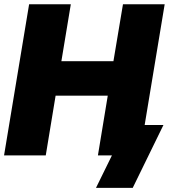

<svg xmlns="http://www.w3.org/2000/svg" viewBox="-21 -748 813 924"><path d="M-1.5 0 119.1 -727.5H319.8L274.4 -453.6H524.9L570.8 -727.5H771.5L650.9 0H450.2L497.6 -287.6H246.6L199.2 0ZM440.9 156.2 517.6 0H470.7L495.1 -146.5H765.6L617.7 156.2Z"/></svg>

Font: Inter 24pt Black
Style: Italic
Weight: 900
Italic angle: -9.3988°
Designer: Rasmus Andersson
Foundry: rsms
Version: Version 4.001;git-66647c0bb